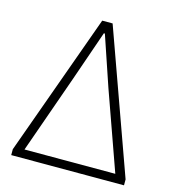

<svg xmlns="http://www.w3.org/2000/svg" viewBox="-108 -820 830 911"><g transform="rotate(15 307.0 -364.0)"><path d="M30 0V-29L282 -728H333L584 -29V0ZM84 -42H530L393 -427L310 -672H305L220 -427Z"/></g></svg>

Font: Noto Sans KR ExtraLight
Style: Regular
Weight: 250
Designer: Ryoko NISHIZUKA  (kana, bopomofo & ideographs); Paul D. Hunt (Latin, Greek & Cyrillic); Sandoll Communications , Soo-you
Foundry: Adobe
Version: Version 2.004-H2;hotconv 1.0.118;makeotfexe 2.5.65603